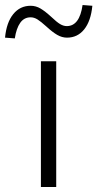

<svg xmlns="http://www.w3.org/2000/svg" viewBox="-80 -745 388 765"><path d="M83 0V-501H144V0ZM-21 -592 -60 -595Q-54 -656 -27 -689Q0 -722 42 -722Q63 -722 81.5 -711Q100 -700 124 -678Q146 -657 159.5 -649Q173 -641 186 -641Q237 -641 249 -725L288 -722Q282 -661 255.5 -628Q229 -595 187 -595Q167 -595 148 -606Q129 -617 104 -640Q83 -659 69.5 -667.5Q56 -676 42 -676Q16 -676 0.5 -654Q-15 -632 -21 -592Z"/></svg>

Font: Mulish Light
Style: Regular
Weight: 300
Designer: Vernon Adams
Foundry: Vernon Adams
Version: Version 3.603; ttfautohint (v1.8.3)